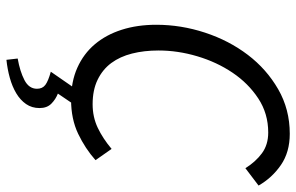

<svg xmlns="http://www.w3.org/2000/svg" viewBox="-182 -526 921 597"><g transform="rotate(90 278.5 -227.5)"><path d="M57 -253Q57 -330 81.5 -404.5Q106 -479 150.5 -537.5Q195 -596 257.5 -632Q320 -668 396 -668Q453 -668 493 -640.5Q533 -613 557 -571L503 -530Q483 -562 456.5 -581.5Q430 -601 392 -601Q333 -601 286 -570Q239 -539 206 -490Q173 -441 155 -380.5Q137 -320 137 -260Q137 -215 146.5 -177.5Q156 -140 176 -113Q196 -86 228 -70.5Q260 -55 304 -55Q344 -55 377.5 -71Q411 -87 443 -114L478 -64Q442 -32 396 -10Q350 12 290 12Q234 12 190.5 -7.5Q147 -27 117.5 -62Q88 -97 72.5 -145.5Q57 -194 57 -253ZM257 -3H309L271 53Q289 60 302.5 73.5Q316 87 316 110Q316 134 303.5 152Q291 170 270 182.5Q249 195 222 202.5Q195 210 166 213L162 178Q202 171 229 157Q256 143 256 118Q256 101 244 92Q232 83 203 75Z"/></g></svg>

Font: mr_Source Sans Pro
Style: Italic
Weight: 400
Italic angle: -11°
Designer: Paul D. Hunt
Foundry: Adobe Systems Incorporated
Version: Version 1.036;July 10, 2024;FontCreator 11.5.0.2430 64-bit